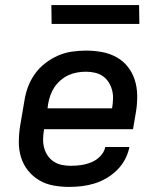

<svg xmlns="http://www.w3.org/2000/svg" viewBox="-20 -727 640 755"><path d="M252 8Q221 8 190.5 2.5Q160 -3 134.5 -18Q109 -33 90.5 -56Q72 -79 63 -107.5Q54 -136 54 -167.5Q54 -199 59 -231L76 -331Q80 -358 90 -385Q100 -412 117 -436Q134 -460 158 -478.5Q182 -497 208.5 -508.5Q235 -520 263 -524Q291 -528 318 -528Q350 -528 380.5 -522.5Q411 -517 437.5 -502.5Q464 -488 482.5 -464.5Q501 -441 510 -412.5Q519 -384 519.5 -352.5Q520 -321 515 -289L503 -219H153V-217Q150 -199 149.5 -181Q149 -163 153.5 -146Q158 -129 167.5 -115Q177 -101 191.5 -91.5Q206 -82 223.5 -78.5Q241 -75 259 -75Q279 -75 299.5 -78Q320 -81 339.5 -89Q359 -97 374.5 -113Q390 -129 394 -149H489Q484 -124 472 -101Q460 -78 441 -59Q422 -40 399 -26.5Q376 -13 351.5 -5.5Q327 2 302 5Q277 8 252 8ZM167 -301H421V-303Q424 -321 424.5 -339Q425 -357 420.5 -373.5Q416 -390 407 -404Q398 -418 384.5 -427.5Q371 -437 353.5 -441Q336 -445 318 -445Q301 -445 283.5 -442Q266 -439 249.5 -431.5Q233 -424 218.5 -411.5Q204 -399 194 -384Q184 -369 178 -352Q172 -335 169 -317ZM183 -633 182 -707H527L528 -633Z"/></svg>

Font: Iosevka Md Ex Obl
Style: Regular
Weight: 500
Width: 7
Italic angle: -9°
Monospace: yes
Designer: Belleve Invis
Foundry: Belleve Invis
Version: Version 32.5.0; ttfautohint (v1.8.4)